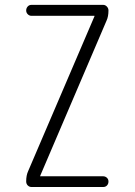

<svg xmlns="http://www.w3.org/2000/svg" viewBox="-20 -750 540 770"><path d="M92.8 -63.5 358.4 -683.6V-684.6L359.4 -685.5Q359.4 -686.5 358.4 -686.5H106.4Q97.7 -686.5 91.3 -692.9Q85 -699.2 85 -708Q85 -716.8 90.8 -723.6Q96.7 -730.5 106.4 -730.5H393.6Q402.3 -730.5 408.7 -723.6Q415 -716.8 415 -708Q415 -683.6 407.2 -667L141.6 -45.9V-44.9L140.6 -43.9Q140.6 -43 141.6 -43H393.6Q402.3 -43 408.7 -37.1Q415 -31.2 415 -22Q415 -12.7 409.2 -6.3Q403.3 0 393.6 0H106.4Q97.7 0 91.3 -6.3Q85 -12.7 85 -22.5Q85 -46.9 92.8 -63.5Z"/></svg>

Font: Rounded-L Mgen+ 1mn light
Style: Regular
Weight: 200
Designer: [Source Han Sans]
Ryoko NISHIZUKA  (kana & ideographs); Paul D. Hunt (Latin, Greek & Cyrillic); Wenlong ZHANG  (bopomofo
Version: Version 1.059.20150602